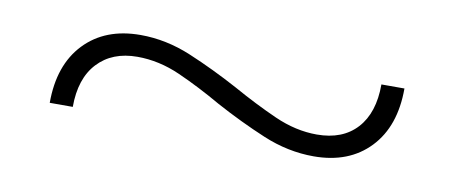

<svg xmlns="http://www.w3.org/2000/svg" viewBox="-30 -429 660 279"><g transform="rotate(10 300.0 -290.0)"><path d="M439 -225Q401 -225 364 -240.5Q327 -256 290 -276Q257 -295 225.5 -309Q194 -323 162 -323Q125 -323 103.5 -300Q82 -277 82 -235H48Q48 -291 78.5 -323Q109 -355 161 -355Q199 -355 236 -339.5Q273 -324 310 -304Q344 -285 375.5 -271Q407 -257 438 -257Q476 -257 497 -280Q518 -303 518 -345H552Q552 -289 521.5 -257Q491 -225 439 -225Z"/></g></svg>

Font: M PLUS Code Latin Expanded ExtraLight
Style: Regular
Weight: 250
Width: 7
Designer: Coji Morishita
Foundry: UNDERFOREST DESIGN
Version: Version 1.002; ttfautohint (v1.8.3)